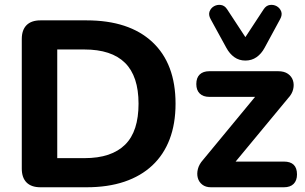

<svg xmlns="http://www.w3.org/2000/svg" viewBox="-20 -791 1290 811"><path d="M150.8 0Q112.5 0 92.2 -20.2Q72 -40.5 72 -78.8V-626.2Q72 -664.5 92.2 -684.8Q112.5 -705 150.8 -705H345.5Q525.2 -705 623.4 -613.6Q721.5 -522.2 721.5 -353Q721.5 -268.2 696.5 -202.8Q671.5 -137.2 623.2 -92.1Q575 -47 505.4 -23.5Q435.8 0 345.5 0ZM221.8 -123H336.2Q394.5 -123 437.2 -137.4Q480 -151.8 508.6 -180.1Q537.2 -208.5 551.2 -251.8Q565.2 -295 565.2 -353Q565.2 -469 508.1 -525.5Q451 -582 336.2 -582H221.8ZM870.8 0Q848.8 0 834.5 -11.1Q820.2 -22.2 815.5 -39.6Q810.8 -57 815.9 -77.1Q821 -97.2 837.2 -115.2L1085.5 -415.8V-381.8H864.5Q838 -381.8 823.6 -396Q809.2 -410.2 809.2 -436Q809.2 -462.5 823.6 -476.4Q838 -490.2 864.5 -490.2H1155.2Q1180.5 -490.2 1196.4 -479.1Q1212.2 -468 1217.6 -450.6Q1223 -433.2 1218.2 -413.5Q1213.5 -393.8 1197.2 -376.5L943.8 -70.5V-108.5H1179.2Q1234.5 -108.5 1234.5 -54.2Q1234.5 -28.5 1220.2 -14.2Q1206 0 1179.2 0ZM1016.5 -535.2Q990 -535.2 969.9 -549.5Q949.8 -563.8 936.2 -588.8L869.8 -710Q859.8 -728 865.2 -742.6Q870.8 -757.2 884.2 -764.8Q897.8 -772.2 913.2 -770Q928.8 -767.8 939.2 -752L1016.5 -634.2L1093.8 -752Q1104.2 -767.8 1119.8 -770Q1135.2 -772.2 1148.8 -764.8Q1162.2 -757.2 1167.8 -742.6Q1173.2 -728 1163.2 -710L1097.5 -588.8Q1084 -563.8 1063.6 -549.5Q1043.2 -535.2 1016.5 -535.2Z"/></svg>

Font: Nunito ExtraLight
Style: Regular
Weight: 200
Designer: Vernon Adams
Foundry: Vernon Adams
Version: Version 3.602;April 4, 2023;FontCreator 14.0.0.2856 64-bit